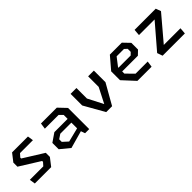

<svg xmlns="http://www.w3.org/2000/svg" viewBox="238 -1567 2625 2625"><g transform="rotate(-45 1550.0 -255.0)"><path d="M112.5 0H429L515.5 -111.5V-190.5L222.5 -373.5V-391L263.5 -437H513L500.5 -520.5H193.5L107 -409.5V-330.5L401 -147V-129.5L360 -83.5H100Z M1084.5 0H1164.5V-409L1058.5 -520.5H752L739.5 -433H1005.5L1054.5 -384V-307.5H798L674.5 -222.5V-100.5L810 11L1063.5 -60ZM775.5 -142V-191.5L840 -235H1054.5V-124.5L850.5 -73.5Z M1493 0H1607L1775 -296V-520.5H1664V-316.5L1551.5 -96.5L1438 -317.5V-520.5H1325V-296Z M2096.5 0H2370.5L2383 -87.5H2148L2040.5 -197V-238.5H2344L2405.5 -297.5V-426.5L2315 -520.5H2084L1935 -346V-175ZM2040.5 -310.5V-318.5L2133 -438.5H2275L2312.5 -404V-345.5L2276.5 -310.5Z M2583.5 0H3014L3021.5 -92.5H2699L2999 -446.5L2971.5 -521L2562 -520.5L2554.5 -428H2856.5L2556 -78Z"/></g></svg>

Font: Monaspace Krypton Medium
Style: Regular
Weight: 500
Designer: Riley Cran & the Lettermatic Team
Foundry: Lettermatic
Version: Version 1.101 (Monaspace Krypton)